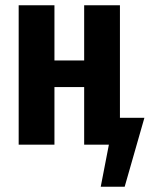

<svg xmlns="http://www.w3.org/2000/svg" viewBox="-20 -550 569 730"><path d="M529 -102 454 160H363L394 0H300V-219H187V0H51V-530H187V-320H300V-530H436V-102Z"/></svg>

Font: Fira Sans Compressed SemiBold
Style: Regular
Weight: 600
Width: 1
Designer: bBox Type GmbH & Carrois Corporate GbR & Edenspiekermann AG
Foundry: bBox Type GmbH & Carrois Corporate GbR & Edenspiekermann AG
Version: Version 4.301